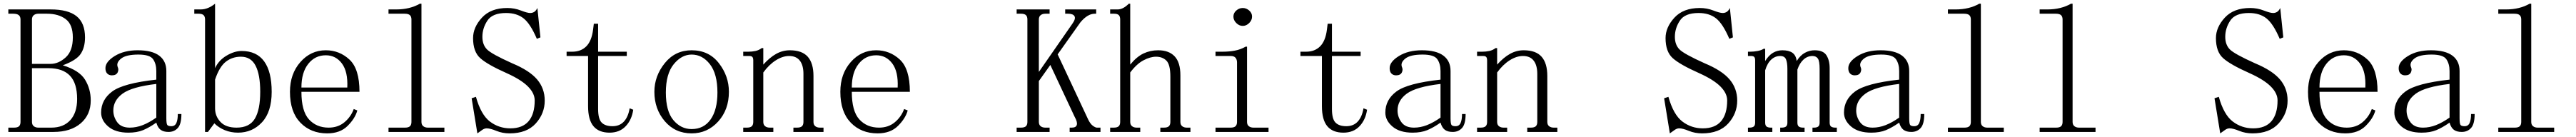

<svg xmlns="http://www.w3.org/2000/svg" viewBox="-20 -735 14040 747"><path d="M25.4 -15.6V-39.1H56.6Q76.2 -39.1 84 -46.9Q91.8 -54.7 91.8 -70.3V-628.9Q91.8 -644.5 82.5 -652.3Q73.2 -660.2 51.8 -660.2H25.4V-683.6H255.9Q351.6 -683.6 397.5 -646.5Q443.4 -609.4 443.4 -531.2Q443.4 -476.6 419.9 -441.4Q396.5 -406.2 322.3 -378.9Q412.1 -351.6 443.4 -300.8Q474.6 -250 474.6 -187.5Q474.6 -109.4 419.9 -62.5Q365.2 -15.6 271.5 -15.6ZM259.8 -39.1Q326.2 -39.1 363.3 -80.1Q400.4 -121.1 400.4 -195.3Q400.4 -281.2 361.3 -322.3Q322.3 -363.3 244.1 -363.3H154.3V-70.3Q154.3 -54.7 164.1 -46.9Q173.8 -39.1 189.5 -39.1ZM377 -531.2Q377 -601.6 337.9 -630.9Q298.8 -660.2 236.3 -660.2H189.5Q173.8 -660.2 164.1 -652.3Q154.3 -644.5 154.3 -628.9V-386.7H255.9Q298.8 -386.7 337.9 -421.9Q377 -457 377 -531.2Z M679.7 -11.7Q609.4 -11.7 570.3 -44.9Q531.2 -78.1 531.2 -121.1Q531.2 -191.4 591.8 -236.3Q652.3 -281.2 832 -300.8V-347.7Q832 -386.7 814.5 -412.1Q796.9 -437.5 734.4 -437.5Q668 -437.5 640.6 -416Q613.3 -394.5 621.1 -371.1Q628.9 -355.5 621.1 -339.8Q613.3 -324.2 589.8 -324.2Q574.2 -324.2 564.5 -334Q554.7 -343.8 554.7 -363.3Q554.7 -398.4 605.5 -429.7Q656.2 -460.9 730.5 -460.9Q808.6 -460.9 847.7 -431.6Q886.7 -402.3 886.7 -347.7V-89.8Q886.7 -58.6 892.6 -52.7Q898.4 -46.9 914.1 -46.9Q933.6 -46.9 941.4 -64.5Q949.2 -82 949.2 -113.3H968.8Q968.8 -58.6 949.2 -37.1Q929.7 -15.6 898.4 -15.6Q871.1 -15.6 855.5 -27.3Q839.8 -39.1 832 -66.4Q793 -39.1 759.8 -25.4Q726.6 -11.7 679.7 -11.7ZM597.7 -132.8Q597.7 -97.7 619.1 -68.4Q640.6 -39.1 687.5 -39.1Q722.7 -39.1 757.8 -52.7Q793 -66.4 832 -93.8V-277.3Q699.2 -261.7 648.4 -224.6Q597.7 -187.5 597.7 -132.8Z M1152.3 -363.3Q1171.9 -406.2 1214.8 -431.6Q1257.8 -457 1296.9 -457Q1378.9 -457 1419.9 -400.4Q1460.9 -343.8 1460.9 -234.4Q1460.9 -125 1408.2 -68.4Q1355.5 -11.7 1277.3 -11.7Q1238.3 -11.7 1205.1 -25.4Q1171.9 -39.1 1148.4 -62.5L1113.3 -15.6H1097.7V-628.9Q1097.7 -644.5 1089.8 -652.3Q1082 -660.2 1062.5 -660.2H1039.1V-683.6H1074.2Q1093.8 -683.6 1113.3 -691.4Q1132.8 -699.2 1152.3 -714.8ZM1152.3 -144.5Q1152.3 -101.6 1181.6 -70.3Q1210.9 -39.1 1269.5 -39.1Q1339.8 -39.1 1369.1 -87.9Q1398.4 -136.7 1398.4 -234.4Q1398.4 -328.1 1373 -377Q1347.7 -425.8 1293 -425.8Q1246.1 -425.8 1210.9 -398.4Q1175.8 -371.1 1152.3 -300.8Z M1873 -257.8Q1877 -343.8 1843.8 -388.7Q1810.5 -433.6 1755.9 -433.6Q1697.3 -433.6 1660.2 -386.7Q1623 -339.8 1623 -257.8ZM1623 -234.4Q1623 -128.9 1664.1 -84Q1705.1 -39.1 1771.5 -39.1Q1822.3 -39.1 1857.4 -68.4Q1892.6 -97.7 1908.2 -140.6L1927.7 -132.8Q1916 -89.8 1875 -48.8Q1834 -7.8 1763.7 -7.8Q1673.8 -7.8 1617.2 -66.4Q1560.5 -125 1560.5 -234.4Q1560.5 -332 1617.2 -396.5Q1673.8 -460.9 1755.9 -460.9Q1830.1 -460.9 1884.8 -410.2Q1939.5 -359.4 1939.5 -234.4Z M2140.6 -683.6Q2176.8 -683.6 2209 -691.4Q2241.2 -699.2 2268.6 -714.8H2277.3V-70.3Q2277.3 -54.7 2287.1 -46.9Q2296.9 -39.1 2312.5 -39.1H2402.3V-15.6H2097.7V-39.1H2187.5Q2207 -39.1 2214.8 -46.9Q2222.7 -54.7 2222.7 -70.3V-628.9Q2222.7 -644.5 2214.4 -652.3Q2206.1 -660.2 2185.5 -660.2H2097.7V-683.6Z M2742.2 -335.9Q2636.7 -382.8 2597.7 -418Q2558.6 -453.1 2558.6 -527.3Q2558.6 -585.9 2606.9 -638.7Q2655.3 -691.4 2745.1 -691.4Q2784.2 -691.4 2819.3 -677.7Q2854.5 -664.1 2870.1 -664.1Q2881.8 -664.1 2891.6 -669.9Q2901.4 -675.8 2909.2 -691.4L2925.8 -531.2L2906.2 -523.4Q2871.1 -605.5 2834 -634.8Q2796.9 -664.1 2738.3 -664.1Q2664.1 -664.1 2636.7 -622.6Q2609.4 -581.1 2609.4 -534.2Q2609.4 -491.2 2634.3 -465.8Q2659.2 -440.4 2772.5 -389.6Q2866.2 -350.6 2907.7 -301.8Q2949.2 -252.9 2949.2 -186.5Q2949.2 -116.2 2900.4 -62Q2851.6 -7.8 2757.8 -7.8Q2718.8 -7.8 2685.5 -21.5Q2652.3 -35.2 2632.8 -35.2Q2621.1 -35.2 2609.4 -27.3Q2597.7 -19.5 2582 -7.8L2550.8 -199.2L2574.2 -207Q2601.6 -109.4 2650.4 -72.3Q2699.2 -35.2 2761.7 -35.2Q2828.1 -35.2 2861.3 -74.2Q2894.5 -113.3 2894.5 -187.5Q2894.5 -226.6 2857.4 -263.7Q2820.3 -300.8 2742.2 -335.9Z M3240.2 -140.6Q3240.2 -85.9 3259.8 -66.4Q3279.3 -46.9 3318.4 -46.9Q3357.4 -46.9 3380.9 -72.3Q3404.3 -97.7 3412.1 -144.5L3431.6 -136.7Q3423.8 -82 3390.6 -46.9Q3357.4 -11.7 3302.7 -11.7Q3244.1 -11.7 3214.8 -46.9Q3185.5 -82 3185.5 -156.2V-429.7H3068.4V-453.1H3099.6Q3146.5 -453.1 3175.8 -482.4Q3205.1 -511.7 3212.9 -574.2L3216.8 -605.5H3240.2V-453.1H3396.5V-429.7H3240.2Z M3953.1 -234.4Q3953.1 -136.7 3894.5 -72.3Q3835.9 -7.8 3750 -7.8Q3660.2 -7.8 3603.5 -74.2Q3546.9 -140.6 3546.9 -234.4Q3546.9 -320.3 3603.5 -390.6Q3660.2 -460.9 3750 -460.9Q3843.8 -460.9 3898.4 -390.6Q3953.1 -320.3 3953.1 -234.4ZM3609.4 -230.5Q3609.4 -128.9 3650.4 -80.1Q3691.4 -31.2 3750 -31.2Q3816.4 -31.2 3853.5 -84Q3890.6 -136.7 3890.6 -230.5Q3890.6 -332 3849.6 -384.8Q3808.6 -437.5 3750 -437.5Q3695.3 -437.5 3652.3 -384.8Q3609.4 -332 3609.4 -230.5Z M4031.2 -15.6V-39.1H4050.8Q4070.3 -39.1 4078.1 -46.9Q4085.9 -54.7 4085.9 -70.3V-406.2Q4085.9 -418 4081.5 -423.8Q4077.1 -429.7 4064.5 -429.7H4031.2V-453.1H4059.6Q4079.1 -453.1 4097.7 -457Q4116.2 -460.9 4131.8 -472.7H4140.6V-382.8Q4175.8 -421.9 4210.9 -441.4Q4246.1 -460.9 4285.2 -460.9Q4351.6 -460.9 4382.8 -425.8Q4414.1 -390.6 4414.1 -320.3V-70.3Q4414.1 -54.7 4423.8 -46.9Q4433.6 -39.1 4449.2 -39.1H4468.8V-15.6H4304.7V-39.1H4324.2Q4343.8 -39.1 4351.6 -46.9Q4359.4 -54.7 4359.4 -70.3V-332Q4359.4 -378.9 4339.8 -404.3Q4320.3 -429.7 4281.2 -429.7Q4246.1 -429.7 4209 -406.2Q4171.9 -382.8 4140.6 -339.8V-70.3Q4140.6 -54.7 4150.4 -46.9Q4160.2 -39.1 4175.8 -39.1H4195.3V-15.6Z M4873 -257.8Q4877 -343.8 4843.8 -388.7Q4810.5 -433.6 4755.9 -433.6Q4697.3 -433.6 4660.2 -386.7Q4623 -339.8 4623 -257.8ZM4623 -234.4Q4623 -128.9 4664.1 -84Q4705.1 -39.1 4771.5 -39.1Q4822.3 -39.1 4857.4 -68.4Q4892.6 -97.7 4908.2 -140.6L4927.7 -132.8Q4916 -89.8 4875 -48.8Q4834 -7.8 4763.7 -7.8Q4673.8 -7.8 4617.2 -66.4Q4560.5 -125 4560.5 -234.4Q4560.5 -332 4617.2 -396.5Q4673.8 -460.9 4755.9 -460.9Q4830.1 -460.9 4884.8 -410.2Q4939.5 -359.4 4939.5 -234.4Z M5978.5 -15.6H5810.5V-39.1H5822.3Q5845.7 -39.1 5849.6 -54.7Q5853.5 -70.3 5837.9 -97.7L5705.1 -380.9L5642.6 -293V-70.3Q5642.6 -54.7 5652.3 -46.9Q5662.1 -39.1 5677.7 -39.1H5701.2V-15.6H5521.5V-39.1H5544.9Q5564.5 -39.1 5572.3 -46.9Q5580.1 -54.7 5580.1 -70.3V-628.9Q5580.1 -644.5 5572.3 -652.3Q5564.5 -660.2 5544.9 -660.2H5521.5V-683.6H5701.2V-660.2H5677.7Q5662.1 -660.2 5652.3 -652.3Q5642.6 -644.5 5642.6 -628.9V-342.8L5825.2 -605.5Q5844.7 -632.8 5836.9 -646.5Q5829.1 -660.2 5801.8 -660.2H5786.1V-683.6H5955.1V-660.2H5947.3Q5927.7 -660.2 5908.2 -648.4Q5888.7 -636.7 5869.1 -613.3L5745.1 -438.5L5912.1 -82Q5923.8 -58.6 5937.5 -48.8Q5951.2 -39.1 5959 -39.1H5978.5Z M6031.2 -15.6V-39.1H6050.8Q6070.3 -39.1 6078.1 -46.9Q6085.9 -54.7 6085.9 -70.3V-628.9Q6085.9 -644.5 6078.6 -652.3Q6071.3 -660.2 6052.7 -660.2H6031.2V-683.6H6072.3Q6086.9 -683.6 6102.1 -691.4Q6117.2 -699.2 6132.8 -714.8H6140.6V-382.8Q6175.8 -425.8 6212.9 -443.4Q6250 -460.9 6293 -460.9Q6351.6 -460.9 6382.8 -427.7Q6414.1 -394.5 6414.1 -324.2V-70.3Q6414.1 -54.7 6423.8 -46.9Q6433.6 -39.1 6449.2 -39.1H6468.8V-15.6H6304.7V-39.1H6324.2Q6343.8 -39.1 6351.6 -46.9Q6359.4 -54.7 6359.4 -70.3V-316.4Q6359.4 -382.8 6337.9 -404.3Q6316.4 -425.8 6281.2 -425.8Q6250 -425.8 6212.9 -406.2Q6175.8 -386.7 6140.6 -339.8V-70.3Q6140.6 -54.7 6150.4 -46.9Q6160.2 -39.1 6175.8 -39.1H6195.3V-15.6Z M6722.7 -394.5Q6722.7 -410.2 6714.8 -419.9Q6707 -429.7 6687.5 -429.7H6605.5V-453.1H6644.5Q6679.7 -453.1 6710.9 -459Q6742.2 -464.8 6769.5 -480.5H6777.3V-70.3Q6777.3 -54.7 6787.1 -46.9Q6796.9 -39.1 6812.5 -39.1H6894.5V-15.6H6605.5V-39.1H6687.5Q6707 -39.1 6714.8 -46.9Q6722.7 -54.7 6722.7 -70.3ZM6753.9 -691.4Q6773.4 -691.4 6789.1 -677.7Q6804.7 -664.1 6804.7 -644.5Q6804.7 -625 6789.1 -609.4Q6773.4 -593.8 6753.9 -593.8Q6734.4 -593.8 6718.8 -609.4Q6703.1 -625 6703.1 -644.5Q6703.1 -664.1 6718.8 -677.7Q6734.4 -691.4 6753.9 -691.4Z M7240.2 -140.6Q7240.2 -85.9 7259.8 -66.4Q7279.3 -46.9 7318.4 -46.9Q7357.4 -46.9 7380.9 -72.3Q7404.3 -97.7 7412.1 -144.5L7431.6 -136.7Q7423.8 -82 7390.6 -46.9Q7357.4 -11.7 7302.7 -11.7Q7244.1 -11.7 7214.8 -46.9Q7185.5 -82 7185.5 -156.2V-429.7H7068.4V-453.1H7099.6Q7146.5 -453.1 7175.8 -482.4Q7205.1 -511.7 7212.9 -574.2L7216.8 -605.5H7240.2V-453.1H7396.5V-429.7H7240.2Z M7679.7 -11.7Q7609.4 -11.7 7570.3 -44.9Q7531.2 -78.1 7531.2 -121.1Q7531.2 -191.4 7591.8 -236.3Q7652.3 -281.2 7832 -300.8V-347.7Q7832 -386.7 7814.5 -412.1Q7796.9 -437.5 7734.4 -437.5Q7668 -437.5 7640.6 -416Q7613.3 -394.5 7621.1 -371.1Q7628.9 -355.5 7621.1 -339.8Q7613.3 -324.2 7589.8 -324.2Q7574.2 -324.2 7564.5 -334Q7554.7 -343.8 7554.7 -363.3Q7554.7 -398.4 7605.5 -429.7Q7656.2 -460.9 7730.5 -460.9Q7808.6 -460.9 7847.7 -431.6Q7886.7 -402.3 7886.7 -347.7V-89.8Q7886.7 -58.6 7892.6 -52.7Q7898.4 -46.9 7914.1 -46.9Q7933.6 -46.9 7941.4 -64.5Q7949.2 -82 7949.2 -113.3H7968.8Q7968.8 -58.6 7949.2 -37.1Q7929.7 -15.6 7898.4 -15.6Q7871.1 -15.6 7855.5 -27.3Q7839.8 -39.1 7832 -66.4Q7793 -39.1 7759.8 -25.4Q7726.6 -11.7 7679.7 -11.7ZM7597.7 -132.8Q7597.7 -97.7 7619.1 -68.4Q7640.6 -39.1 7687.5 -39.1Q7722.7 -39.1 7757.8 -52.7Q7793 -66.4 7832 -93.8V-277.3Q7699.2 -261.7 7648.4 -224.6Q7597.7 -187.5 7597.7 -132.8Z M8031.2 -15.6V-39.1H8050.8Q8070.3 -39.1 8078.1 -46.9Q8085.9 -54.7 8085.9 -70.3V-406.2Q8085.9 -418 8081.5 -423.8Q8077.1 -429.7 8064.5 -429.7H8031.2V-453.1H8059.6Q8079.1 -453.1 8097.7 -457Q8116.2 -460.9 8131.8 -472.7H8140.6V-382.8Q8175.8 -421.9 8210.9 -441.4Q8246.1 -460.9 8285.2 -460.9Q8351.6 -460.9 8382.8 -425.8Q8414.1 -390.6 8414.1 -320.3V-70.3Q8414.1 -54.7 8423.8 -46.9Q8433.6 -39.1 8449.2 -39.1H8468.8V-15.6H8304.7V-39.1H8324.2Q8343.8 -39.1 8351.6 -46.9Q8359.4 -54.7 8359.4 -70.3V-332Q8359.4 -378.9 8339.8 -404.3Q8320.3 -429.7 8281.2 -429.7Q8246.1 -429.7 8209 -406.2Q8171.9 -382.8 8140.6 -339.8V-70.3Q8140.6 -54.7 8150.4 -46.9Q8160.2 -39.1 8175.8 -39.1H8195.3V-15.6Z M9242.2 -335.9Q9136.7 -382.8 9097.7 -418Q9058.6 -453.1 9058.6 -527.3Q9058.6 -585.9 9106.9 -638.7Q9155.3 -691.4 9245.1 -691.4Q9284.2 -691.4 9319.3 -677.7Q9354.5 -664.1 9370.1 -664.1Q9381.8 -664.1 9391.6 -669.9Q9401.4 -675.8 9409.2 -691.4L9425.8 -531.2L9406.2 -523.4Q9371.1 -605.5 9334 -634.8Q9296.9 -664.1 9238.3 -664.1Q9164.1 -664.1 9136.7 -622.6Q9109.4 -581.1 9109.4 -534.2Q9109.4 -491.2 9134.3 -465.8Q9159.2 -440.4 9272.5 -389.6Q9366.2 -350.6 9407.7 -301.8Q9449.2 -252.9 9449.2 -186.5Q9449.2 -116.2 9400.4 -62Q9351.6 -7.8 9257.8 -7.8Q9218.8 -7.8 9185.5 -21.5Q9152.3 -35.2 9132.8 -35.2Q9121.1 -35.2 9109.4 -27.3Q9097.7 -19.5 9082 -7.8L9050.8 -199.2L9074.2 -207Q9101.6 -109.4 9150.4 -72.3Q9199.2 -35.2 9261.7 -35.2Q9328.1 -35.2 9361.3 -74.2Q9394.5 -113.3 9394.5 -187.5Q9394.5 -226.6 9357.4 -263.7Q9320.3 -300.8 9242.2 -335.9Z M9519.5 -453.1Q9540 -453.1 9560.5 -457Q9581.1 -460.9 9592.8 -468.8H9601.6V-402.3Q9621.1 -433.6 9644.5 -447.3Q9668 -460.9 9695.3 -460.9Q9730.5 -460.9 9750 -447.3Q9769.5 -433.6 9773.4 -402.3Q9793 -433.6 9818.4 -447.3Q9843.8 -460.9 9871.1 -460.9Q9918 -460.9 9935.5 -433.6Q9953.1 -406.2 9953.1 -363.3V-66.4Q9953.1 -50.8 9960.9 -44.9Q9968.8 -39.1 9984.4 -39.1H9992.2V-15.6H9859.4V-39.1H9867.2Q9882.8 -39.1 9890.6 -44.9Q9898.4 -50.8 9898.4 -66.4V-359.4Q9898.4 -402.3 9888.7 -416Q9878.9 -429.7 9859.4 -429.7Q9832 -429.7 9810.5 -410.2Q9789.1 -390.6 9777.3 -355.5V-66.4Q9777.3 -50.8 9785.2 -44.9Q9793 -39.1 9808.6 -39.1H9816.4V-15.6H9683.6V-39.1H9691.4Q9707 -39.1 9714.8 -44.9Q9722.7 -50.8 9722.7 -66.4V-359.4Q9722.7 -394.5 9714.8 -412.1Q9707 -429.7 9683.6 -429.7Q9656.2 -429.7 9634.8 -410.2Q9613.3 -390.6 9601.6 -351.6V-66.4Q9601.6 -50.8 9609.4 -44.9Q9617.2 -39.1 9632.8 -39.1H9640.6V-15.6H9507.8V-39.1H9515.6Q9531.2 -39.1 9539.1 -44.9Q9546.9 -50.8 9546.9 -66.4V-406.2Q9546.9 -418 9542.5 -423.8Q9538.1 -429.7 9524.4 -429.7H9507.8V-453.1Z M10179.7 -11.7Q10109.4 -11.7 10070.3 -44.9Q10031.2 -78.1 10031.2 -121.1Q10031.2 -191.4 10091.8 -236.3Q10152.3 -281.2 10332 -300.8V-347.7Q10332 -386.7 10314.5 -412.1Q10296.9 -437.5 10234.4 -437.5Q10168 -437.5 10140.6 -416Q10113.3 -394.5 10121.1 -371.1Q10128.9 -355.5 10121.1 -339.8Q10113.3 -324.2 10089.8 -324.2Q10074.2 -324.2 10064.5 -334Q10054.7 -343.8 10054.7 -363.3Q10054.7 -398.4 10105.5 -429.7Q10156.2 -460.9 10230.5 -460.9Q10308.6 -460.9 10347.7 -431.6Q10386.7 -402.3 10386.7 -347.7V-89.8Q10386.7 -58.6 10392.6 -52.7Q10398.4 -46.9 10414.1 -46.9Q10433.6 -46.9 10441.4 -64.5Q10449.2 -82 10449.2 -113.3H10468.8Q10468.8 -58.6 10449.2 -37.1Q10429.7 -15.6 10398.4 -15.6Q10371.1 -15.6 10355.5 -27.3Q10339.8 -39.1 10332 -66.4Q10293 -39.1 10259.8 -25.4Q10226.6 -11.7 10179.7 -11.7ZM10097.7 -132.8Q10097.7 -97.7 10119.1 -68.4Q10140.6 -39.1 10187.5 -39.1Q10222.7 -39.1 10257.8 -52.7Q10293 -66.4 10332 -93.8V-277.3Q10199.2 -261.7 10148.4 -224.6Q10097.7 -187.5 10097.7 -132.8Z M10640.6 -683.6Q10676.8 -683.6 10709 -691.4Q10741.2 -699.2 10768.6 -714.8H10777.3V-70.3Q10777.3 -54.7 10787.1 -46.9Q10796.9 -39.1 10812.5 -39.1H10902.3V-15.6H10597.7V-39.1H10687.5Q10707 -39.1 10714.8 -46.9Q10722.7 -54.7 10722.7 -70.3V-628.9Q10722.7 -644.5 10714.4 -652.3Q10706.1 -660.2 10685.5 -660.2H10597.7V-683.6Z M11140.6 -683.6Q11176.8 -683.6 11209 -691.4Q11241.2 -699.2 11268.6 -714.8H11277.3V-70.3Q11277.3 -54.7 11287.1 -46.9Q11296.9 -39.1 11312.5 -39.1H11402.3V-15.6H11097.7V-39.1H11187.5Q11207 -39.1 11214.8 -46.9Q11222.7 -54.7 11222.7 -70.3V-628.9Q11222.7 -644.5 11214.4 -652.3Q11206.1 -660.2 11185.5 -660.2H11097.7V-683.6Z M12242.2 -335.9Q12136.7 -382.8 12097.7 -418Q12058.6 -453.1 12058.6 -527.3Q12058.6 -585.9 12106.9 -638.7Q12155.3 -691.4 12245.1 -691.4Q12284.2 -691.4 12319.3 -677.7Q12354.5 -664.1 12370.1 -664.1Q12381.8 -664.1 12391.6 -669.9Q12401.4 -675.8 12409.2 -691.4L12425.8 -531.2L12406.2 -523.4Q12371.1 -605.5 12334 -634.8Q12296.9 -664.1 12238.3 -664.1Q12164.1 -664.1 12136.7 -622.6Q12109.4 -581.1 12109.4 -534.2Q12109.4 -491.2 12134.3 -465.8Q12159.2 -440.4 12272.5 -389.6Q12366.2 -350.6 12407.7 -301.8Q12449.2 -252.9 12449.2 -186.5Q12449.2 -116.2 12400.4 -62Q12351.6 -7.8 12257.8 -7.8Q12218.8 -7.8 12185.5 -21.5Q12152.3 -35.2 12132.8 -35.2Q12121.1 -35.2 12109.4 -27.3Q12097.7 -19.5 12082 -7.8L12050.8 -199.2L12074.2 -207Q12101.6 -109.4 12150.4 -72.3Q12199.2 -35.2 12261.7 -35.2Q12328.1 -35.2 12361.3 -74.2Q12394.5 -113.3 12394.5 -187.5Q12394.5 -226.6 12357.4 -263.7Q12320.3 -300.8 12242.2 -335.9Z M12873 -257.8Q12877 -343.8 12843.8 -388.7Q12810.5 -433.6 12755.9 -433.6Q12697.3 -433.6 12660.2 -386.7Q12623 -339.8 12623 -257.8ZM12623 -234.4Q12623 -128.9 12664.1 -84Q12705.1 -39.1 12771.5 -39.1Q12822.3 -39.1 12857.4 -68.4Q12892.6 -97.7 12908.2 -140.6L12927.7 -132.8Q12916 -89.8 12875 -48.8Q12834 -7.8 12763.7 -7.8Q12673.8 -7.8 12617.2 -66.4Q12560.5 -125 12560.5 -234.4Q12560.5 -332 12617.2 -396.5Q12673.8 -460.9 12755.9 -460.9Q12830.1 -460.9 12884.8 -410.2Q12939.5 -359.4 12939.5 -234.4Z M13179.7 -11.7Q13109.4 -11.7 13070.3 -44.9Q13031.2 -78.1 13031.2 -121.1Q13031.2 -191.4 13091.8 -236.3Q13152.3 -281.2 13332 -300.8V-347.7Q13332 -386.7 13314.5 -412.1Q13296.9 -437.5 13234.4 -437.5Q13168 -437.5 13140.6 -416Q13113.3 -394.5 13121.1 -371.1Q13128.9 -355.5 13121.1 -339.8Q13113.3 -324.2 13089.8 -324.2Q13074.2 -324.2 13064.5 -334Q13054.7 -343.8 13054.7 -363.3Q13054.7 -398.4 13105.5 -429.7Q13156.2 -460.9 13230.5 -460.9Q13308.6 -460.9 13347.7 -431.6Q13386.7 -402.3 13386.7 -347.7V-89.8Q13386.7 -58.6 13392.6 -52.7Q13398.4 -46.9 13414.1 -46.9Q13433.6 -46.9 13441.4 -64.5Q13449.2 -82 13449.2 -113.3H13468.8Q13468.8 -58.6 13449.2 -37.1Q13429.7 -15.6 13398.4 -15.6Q13371.1 -15.6 13355.5 -27.3Q13339.8 -39.1 13332 -66.4Q13293 -39.1 13259.8 -25.4Q13226.6 -11.7 13179.7 -11.7ZM13097.7 -132.8Q13097.7 -97.7 13119.1 -68.4Q13140.6 -39.1 13187.5 -39.1Q13222.7 -39.1 13257.8 -52.7Q13293 -66.4 13332 -93.8V-277.3Q13199.2 -261.7 13148.4 -224.6Q13097.7 -187.5 13097.7 -132.8Z M13640.6 -683.6Q13676.8 -683.6 13709 -691.4Q13741.2 -699.2 13768.6 -714.8H13777.3V-70.3Q13777.3 -54.7 13787.1 -46.9Q13796.9 -39.1 13812.5 -39.1H13902.3V-15.6H13597.7V-39.1H13687.5Q13707 -39.1 13714.8 -46.9Q13722.7 -54.7 13722.7 -70.3V-628.9Q13722.7 -644.5 13714.4 -652.3Q13706.1 -660.2 13685.5 -660.2H13597.7V-683.6Z"/></svg>

Font: BabelStone Khitan Small Seal
Style: Regular
Weight: 400
Designer: Andrew West
Foundry: BabelStone
Version: Version 13.000